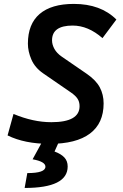

<svg xmlns="http://www.w3.org/2000/svg" viewBox="-20 -723 626 978"><path d="M232.4 9.8Q106 9.8 18.6 -33.2L48.8 -142.6Q148.9 -100.6 241.7 -100.6Q385.3 -100.6 385.3 -182.1Q385.3 -204.1 375 -220Q364.7 -235.8 341.3 -252L200.2 -349.1Q157.7 -378.4 139.9 -419.9Q122.1 -461.4 122.1 -500.5Q122.1 -600.6 181.9 -651.9Q241.7 -703.1 356 -703.1Q493.2 -703.1 572.8 -623.5L502 -528.8Q429.2 -592.8 350.1 -592.8Q245.1 -592.8 245.1 -517.6Q245.1 -495.6 257.3 -473.6Q269.5 -451.7 294.4 -434.6L420.9 -347.7Q468.8 -314.9 488.3 -278.1Q507.8 -241.2 507.8 -196.3Q507.8 -94.7 438 -42.5Q368.2 9.8 232.4 9.8ZM105.5 234.4 119.1 158.7Q211.4 158.7 211.4 126Q211.4 100.1 146 88.4L207.5 -23.9L279.3 1L257.8 48.8Q291 61 307.9 79.1Q324.7 97.2 324.7 125Q324.7 234.4 105.5 234.4Z"/></svg>

Font: Cascadia Code NF SemiBold
Style: Italic
Weight: 600
Italic angle: -10°
Monospace: yes
Designer: Aaron Bell
Foundry: Saja Typeworks
Version: Version 2404.023; ttfautohint (v1.8.4)